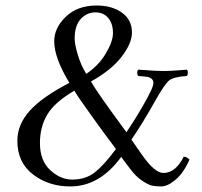

<svg xmlns="http://www.w3.org/2000/svg" viewBox="-20 -667 732 697"><path d="M250 -337.9Q178.2 -295.9 151.6 -251Q125 -206.1 125 -147.9Q125 -84 162.1 -49.6Q199.2 -15.1 242.2 -15.1Q291 -15.1 324.5 -41.5Q357.9 -67.9 400.9 -126Q356.9 -184.1 307.4 -253.4Q257.8 -322.8 250 -337.9ZM419.9 -97.2Q341.8 9.8 234.9 9.8Q156.7 9.8 99.9 -33.7Q43 -77.1 43 -155.8Q43 -214.8 87.9 -264.9Q132.8 -314.9 231.9 -366.2Q176.8 -457 176.8 -517.1Q176.8 -565.9 219 -606.4Q261.2 -647 331.1 -647Q386.2 -647 422.6 -621.1Q459 -595.2 459 -548.8Q459 -509.8 421.4 -460.9Q383.8 -412.1 310.1 -371.1Q334 -329.1 439 -187Q481 -249 516.6 -314.9Q530.8 -341.3 535.2 -356Q539.6 -370.6 533 -378.2Q526.4 -385.7 516.1 -387.7Q505.9 -389.6 481.9 -391.1Q478 -396 478 -403.1Q478 -410.2 481.9 -414.1Q487.8 -414.1 505.4 -412.6Q522.9 -411.1 541 -410.2Q559.1 -409.2 574.2 -409.2Q594.2 -409.2 625.7 -411.6Q657.2 -414.1 658.2 -414.1Q662.1 -410.2 662.1 -403.1Q662.1 -396 658.2 -391.1Q611.3 -388.2 594.7 -375.5Q578.1 -362.8 543.9 -301.8Q495.1 -214.8 457 -160.2L494.1 -106.9Q541 -39.1 573.2 -39.1Q617.2 -39.1 647 -98.1Q658.2 -98.1 668 -87.9Q647 -40 617.9 -15.1Q588.9 9.8 564.9 9.8Q544.9 9.8 531.5 6.8Q518.1 3.9 495.1 -11.5Q472.2 -26.9 450.2 -57.1ZM293 -398.9Q336.9 -427.7 363.5 -471.9Q390.1 -516.1 390.1 -546.9Q390.1 -581.1 373 -601.6Q356 -622.1 326.2 -622.1Q295.4 -622.1 273.2 -598.1Q251 -574.2 251 -526.9Q251 -506.8 262 -469.5Q272.9 -432.1 293 -398.9Z"/></svg>

Font: Linux Libertine Display
Style: Regular
Weight: 400
Designer: Philipp H. Poll
Foundry: Philipp H. Poll
Version: Version 5.0.9